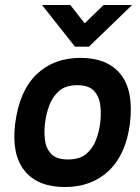

<svg xmlns="http://www.w3.org/2000/svg" viewBox="-20 -743 564 773"><path d="M282 -555 149 -723H263L321 -649L397 -723H512L338 -555ZM41 -245Q58 -377 127 -443.5Q196 -510 304 -510Q413 -510 466 -443.5Q519 -377 503 -245Q487 -121 418 -55.5Q349 10 241 10Q132 10 79 -55.5Q26 -121 41 -245ZM254 -101Q301 -101 327.5 -123.5Q354 -146 366.5 -179.5Q379 -213 383 -245Q388 -282 384 -317.5Q380 -353 359 -376.5Q338 -400 291 -400Q244 -400 217.5 -376.5Q191 -353 178 -317.5Q165 -282 161 -245Q157 -213 161 -179.5Q165 -146 186 -123.5Q207 -101 254 -101Z"/></svg>

Font: Haskoy Bold
Style: Italic
Weight: 700
Designer: Ertekin Erdin
Foundry: Ertekin Erdin
Version: Version 2.000; ttfautohint (v1.8.4.7-5d5b)